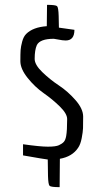

<svg xmlns="http://www.w3.org/2000/svg" viewBox="-20 -651 432 792"><path d="M75 -56Q145 -46 177.5 -46Q210 -46 223 -52Q236 -58 243 -65.5Q250 -73 253 -90Q257 -112 257 -160Q257 -182 227 -211.5Q197 -241 160.5 -266.5Q124 -292 94 -329.5Q64 -367 64 -398.5Q64 -430 65 -444.5Q66 -459 71.5 -479.5Q77 -500 88 -511Q116 -539 173 -543L174 -631Q210 -631 215.5 -625.5Q221 -620 222 -585L223 -537L287 -528Q287 -484 251 -484Q244 -484 237 -485L202 -491Q145 -491 132 -465Q123 -445 123 -408Q123 -384 154.5 -353.5Q186 -323 223 -298.5Q260 -274 291.5 -238Q323 -202 323 -170Q323 -138 322.5 -122.5Q322 -107 317 -81Q312 -55 302 -41Q278 -5 227 4L226 121Q190 121 184.5 115.5Q179 110 178 75L177 7Q166 6 75 -10Z"/></svg>

Font: Economica
Style: Regular
Weight: 400
Designer: Vicente Lamonaca
Foundry: Vicente Lamonaca
Version: Version 1.101